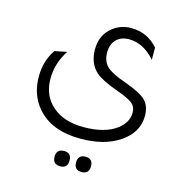

<svg xmlns="http://www.w3.org/2000/svg" viewBox="-114 -534 941 993"><g transform="rotate(15 356.5 -38.0)"><path d="M612 -300Q549 -372 472 -372Q429 -372 404 -346.5Q379 -321 379 -277V-275Q380 -229 407 -203Q434 -177 512 -150Q594 -121 623.5 -92Q653 -63 653 -10Q653 79 568 136Q488 190 360 190Q206 190 128 100Q70 33 70 -65Q70 -151 114 -213L179 -226Q131 -153 131 -70Q131 21 194 75Q255 128 360 128Q475 128 538 80Q587 42 587 -10Q587 -41 565 -59Q543 -77 478 -100Q394 -130 361 -159Q314 -202 314 -276Q314 -353 369 -397Q412 -431 467 -431Q555 -431 612 -365ZM297 355Q256 355 256 314Q256 273 297 273Q336 273 336 314Q336 355 297 355ZM411 355Q371 355 371 314Q371 273 411 273Q451 273 451 314Q451 355 411 355Z"/></g></svg>

Font: Tajawal
Style: Regular
Weight: 400
Designer: Boutros Fonts
Foundry: Created by Boutros International 2017
Version: Version 1.700